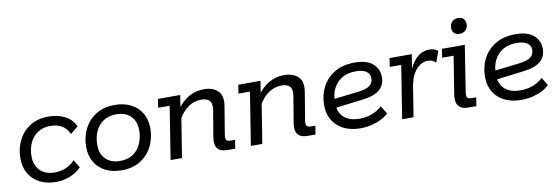

<svg xmlns="http://www.w3.org/2000/svg" viewBox="-47 -891 3551 1220"><g transform="rotate(-10 1728.0 -281.0)"><path d="M236.3 10.6Q176.7 10.6 132.3 -12.4Q87.9 -35.4 63.3 -77.2Q38.7 -119 38.7 -175.8Q38.7 -239 64.6 -291.4Q90.5 -343.9 140.1 -375.6Q189.7 -407.3 259.7 -407.3Q320.2 -407.3 365.9 -383.3Q411.7 -359.3 432.1 -313.7L382 -273.2Q366 -309.9 335.5 -328.1Q304.9 -346.4 261.3 -346.4Q213.4 -346.4 179.5 -323.8Q145.5 -301.2 128 -262.8Q110.5 -224.4 110.5 -176Q110.5 -117.3 145.3 -83.8Q180.2 -50.3 239.8 -50.3Q281.4 -50.3 314.7 -66Q348 -81.6 369.4 -106L400.7 -55.2Q371.3 -23.8 327.6 -6.6Q283.9 10.6 236.3 10.6Z M659.7 10Q600.1 10 555.7 -13Q511.3 -36.1 487 -77.5Q462.7 -119 462.7 -175.8Q462.7 -236 488.1 -288.5Q513.6 -341 563.6 -373.8Q613.6 -406.7 687.9 -406.7Q747.6 -406.7 792 -383.6Q836.3 -360.6 860.7 -319.2Q885 -277.7 885 -220.9Q885 -161 859.8 -108.4Q834.5 -55.7 784.6 -22.9Q734.7 10 659.7 10ZM660.7 -50.3Q712.2 -50.3 746 -73.8Q779.7 -97.2 796.4 -136.3Q813.2 -175.4 813.2 -221.3Q813.2 -280.6 779.1 -313.5Q745.1 -346.4 686.9 -346.4Q636.1 -346.4 602 -322.9Q568 -299.5 551.2 -260.9Q534.5 -222.3 534.5 -175.4Q534.5 -116.1 568.7 -83.2Q603 -50.3 660.7 -50.3Z M976.8 0 1030.9 -341H956.9L965.4 -396.7H1108.8L1091.3 -285.6L1084.3 -304Q1117.5 -354 1162.9 -380.3Q1208.3 -406.7 1260.3 -406.7Q1321.5 -406.7 1353.2 -374.9Q1384.8 -343.2 1373.8 -278.6L1344.5 -101.9Q1340.5 -77.6 1345.9 -66.6Q1351.3 -55.6 1376.4 -55.6H1402.7L1393.8 0H1346.6Q1297.8 0 1279.8 -24.5Q1261.8 -49 1269.6 -95.8L1297.7 -264.5Q1304.9 -307.7 1288.3 -326.1Q1271.8 -344.5 1234 -344.5Q1189.6 -344.5 1151.1 -318.3Q1112.6 -292.1 1084.1 -240.8L1096.8 -289.7L1050.4 0Z M1494.8 0 1548.9 -341H1474.9L1483.4 -396.7H1626.8L1609.3 -285.6L1602.3 -304Q1635.5 -354 1680.9 -380.3Q1726.3 -406.7 1778.3 -406.7Q1839.5 -406.7 1871.2 -374.9Q1902.8 -343.2 1891.8 -278.6L1862.5 -101.9Q1858.5 -77.6 1863.9 -66.6Q1869.3 -55.6 1894.4 -55.6H1920.7L1911.8 0H1864.6Q1815.8 0 1797.8 -24.5Q1779.8 -49 1787.6 -95.8L1815.7 -264.5Q1822.9 -307.7 1806.3 -326.1Q1789.8 -344.5 1752 -344.5Q1707.6 -344.5 1669.1 -318.3Q1630.6 -292.1 1602.1 -240.8L1614.8 -289.7L1568.4 0Z M2202 10.6Q2108.4 10.6 2053.2 -39.4Q1998 -89.5 1998 -174.6Q1998 -238.3 2025.4 -291.1Q2052.7 -343.9 2105.9 -375.6Q2159.1 -407.3 2235.3 -407.3Q2313.3 -407.3 2352 -373.3Q2390.7 -339.3 2390.7 -286.9Q2390.7 -236.1 2356.5 -206.3Q2322.4 -176.5 2250.3 -167.3L2042.6 -141.5L2042.2 -199L2223 -220.1Q2275.8 -225.9 2299.6 -242.6Q2323.3 -259.4 2323.3 -291.2Q2323.3 -319.9 2300.1 -335.6Q2276.8 -351.2 2232.9 -351.2Q2179.1 -351.2 2142.5 -328.6Q2105.9 -305.9 2087.6 -268.3Q2069.3 -230.7 2069.3 -185.5V-174.2Q2069.3 -115.5 2104.6 -82.9Q2140 -50.3 2205.8 -50.3Q2253.3 -50.3 2291.3 -66.3Q2329.2 -82.3 2351.2 -104.8L2382.5 -52.7Q2363.1 -33.6 2334.5 -19.5Q2305.8 -5.4 2271.8 2.6Q2237.8 10.6 2202 10.6Z M2470.8 0 2524.9 -341H2450.9L2459.4 -396.7H2602.8L2581.7 -264.1L2573.9 -270.2Q2594.4 -325.4 2617.8 -354.6Q2641.3 -383.9 2666.5 -395.1Q2691.7 -406.3 2714.9 -406.3Q2750.9 -406.3 2772.6 -387.9L2746.5 -316.6Q2735.1 -328.2 2722.1 -333.1Q2709.1 -338 2693.1 -338Q2671.4 -338 2647 -323.2Q2622.6 -308.5 2603.1 -276.1Q2583.5 -243.8 2574.8 -191L2544.4 0Z M2902 0Q2853.2 0 2834.9 -24.5Q2816.6 -49 2823.8 -95.8L2862.9 -341H2788.9L2797.4 -396.7H2945L2898.7 -102.3Q2894.7 -78 2899.8 -66.8Q2904.9 -55.6 2930 -55.6H2958.1L2949.9 0ZM2925.4 -470.9Q2901.8 -470.9 2889.8 -483.8Q2877.8 -496.7 2877.8 -517.7Q2877.8 -540.4 2892.2 -556.1Q2906.7 -571.8 2931.8 -571.8Q2955.4 -571.8 2967.4 -558.6Q2979.4 -545.4 2979.4 -524Q2979.4 -502.6 2965 -486.7Q2950.6 -470.9 2925.4 -470.9Z M3240 10.6Q3146.4 10.6 3091.2 -39.4Q3036 -89.5 3036 -174.6Q3036 -238.3 3063.4 -291.1Q3090.7 -343.9 3143.9 -375.6Q3197.1 -407.3 3273.3 -407.3Q3351.3 -407.3 3390 -373.3Q3428.7 -339.3 3428.7 -286.9Q3428.7 -236.1 3394.5 -206.3Q3360.4 -176.5 3288.3 -167.3L3080.6 -141.5L3080.2 -199L3261 -220.1Q3313.8 -225.9 3337.6 -242.6Q3361.3 -259.4 3361.3 -291.2Q3361.3 -319.9 3338.1 -335.6Q3314.8 -351.2 3270.9 -351.2Q3217.1 -351.2 3180.5 -328.6Q3143.9 -305.9 3125.6 -268.3Q3107.3 -230.7 3107.3 -185.5V-174.2Q3107.3 -115.5 3142.6 -82.9Q3178 -50.3 3243.8 -50.3Q3291.3 -50.3 3329.3 -66.3Q3367.2 -82.3 3389.2 -104.8L3420.5 -52.7Q3401.1 -33.6 3372.5 -19.5Q3343.8 -5.4 3309.8 2.6Q3275.8 10.6 3240 10.6Z"/></g></svg>

Font: Rokkitt SemiBold
Style: Italic
Weight: 600
Italic angle: -9°
Designer: Vernon Adams
Foundry: Vernon Adams
Version: Version 3.103